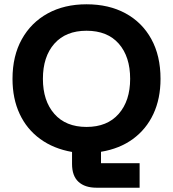

<svg xmlns="http://www.w3.org/2000/svg" viewBox="-20 -705 807 895"><path d="M430 170Q375.8 170 345.8 142.5Q315.8 115 315.8 59.2V3.3Q230 -11.7 167.5 -57.1Q105 -102.5 71.7 -173.8Q38.3 -245 38.3 -337.5Q38.3 -444.2 81.7 -522.1Q125 -600 202.5 -642.5Q280 -685 383.3 -685Q487.5 -685 565 -642.9Q642.5 -600.8 685.4 -522.9Q728.3 -445 728.3 -337.5Q728.3 -245 695 -173.8Q661.7 -102.5 599.6 -57.1Q537.5 -11.7 450.8 2.5V55.8H630.8V170ZM383.3 -113.3Q480 -113.3 533.3 -174.2Q586.7 -235 586.7 -337.5Q586.7 -440.8 533.8 -501.3Q480.8 -561.7 383.3 -561.7Q286.7 -561.7 233.3 -501.3Q180 -440.8 180 -337.5Q180 -235 233.3 -174.2Q286.7 -113.3 383.3 -113.3Z"/></svg>

Font: Funnel Display
Style: Bold
Weight: 700
Designer: NORD ID, Kristian Moeller
Foundry: Dicotype
Version: Version 1.000